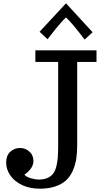

<svg xmlns="http://www.w3.org/2000/svg" viewBox="-20 -1038 607 1156"><path d="M220.2 98.1Q160.6 98.1 114.7 76.9Q68.8 55.7 43 19.5Q17.1 -16.6 17.1 -60.1Q17.1 -101.1 41.5 -124Q65.9 -147 100.1 -147Q132.3 -147 156.7 -125.7Q181.2 -104.5 181.2 -68.8Q181.2 -43 164.1 -21Q147 1 127 13.2Q136.2 26.4 163.8 34.7Q191.4 43 214.8 43Q244.1 43 265.4 33.7Q286.6 24.4 298.8 8.8Q311.5 -6.8 318.4 -32.7Q325.2 -58.6 327.6 -85.9Q328.6 -99.6 329.3 -116Q330.1 -132.3 330.1 -151.9V-665H192.9V-734.9H561V-665H444.8V-165Q444.8 -119.1 439.2 -82.3Q433.6 -45.4 418.5 -10.7Q403.3 23.9 378.9 46.9Q354.5 69.8 314 84Q272.9 98.1 220.2 98.1ZM489.3 -799.8Q414.6 -899.4 377.4 -933.1Q366.2 -923.3 349.6 -904.5Q333 -885.7 315.9 -864.7Q298.8 -843.8 285.6 -826.7L266.6 -801.8L218.3 -846.7L377.4 -1018.1L537.6 -843.8Z"/></svg>

Font: Trocchi
Style: Regular
Weight: 400
Designer: Vernon Adams
Foundry: Vernon Adams
Version: Version 1.101; ttfautohint (v1.8.4.7-5d5b);gftools[0.9.27]